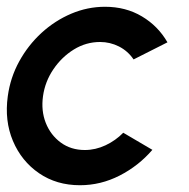

<svg xmlns="http://www.w3.org/2000/svg" viewBox="-28 -534 557 567"><path d="M336 -142 422 -91.5Q381 -44 325.2 -15.5Q269.5 13 208 13Q139 13 87.2 -22.5Q35.5 -58 10.2 -117.8Q-15 -177.5 -5 -250Q2.5 -305 28.8 -352.8Q55 -400.5 94.5 -436.8Q134 -473 182.2 -493.5Q230.5 -514 282 -514Q343.5 -514 391.2 -485.5Q439 -457 466.5 -409L366.5 -358.5Q349.5 -383.5 323.2 -396.8Q297 -410 267.5 -410Q226 -410 190 -387.8Q154 -365.5 129.5 -329.2Q105 -293 99 -250Q93 -207 107.2 -171Q121.5 -135 151.5 -113Q181.5 -91 222.5 -91Q254 -91 283.8 -105Q313.5 -119 336 -142Z"/></svg>

Font: Urbanist SemiBold
Style: Italic
Weight: 600
Italic angle: -8°
Designer: Corey Hu
Foundry: Corey Hu
Version: Version 1.321; ttfautohint (v1.8.4.7-5d5b)